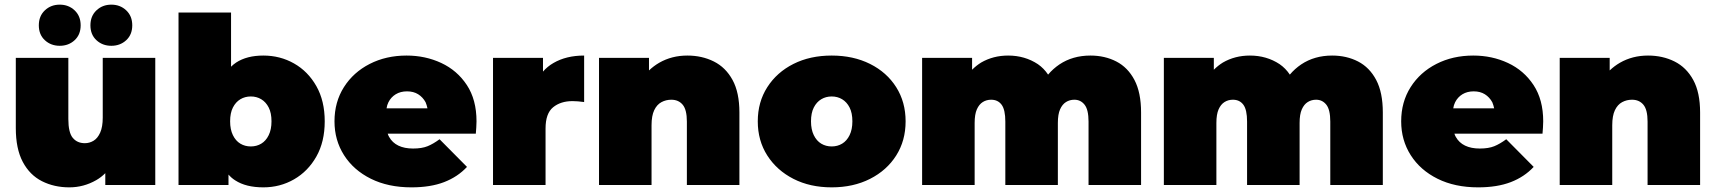

<svg xmlns="http://www.w3.org/2000/svg" viewBox="-20 -796 7382 826"><path d="M278 10Q213 10 160.5 -16.5Q108 -43 78 -99.5Q48 -156 48 -245V-547H274V-284Q274 -226 293 -203Q312 -180 345 -180Q365 -180 382.5 -190.5Q400 -201 411 -225.5Q422 -250 422 -290V-547H648V0H433V-51Q415 -33 394 -21Q340 10 278 10ZM459 -599Q421 -599 395 -623Q369 -647 369 -687Q369 -727 395 -751.5Q421 -776 459 -776Q497 -776 523 -751.5Q549 -727 549 -687Q549 -647 523 -623Q497 -599 459 -599ZM237 -599Q199 -599 173 -623Q147 -647 147 -687Q147 -727 173 -751.5Q199 -776 237 -776Q275 -776 301 -751.5Q327 -727 327 -687Q327 -647 301 -623Q275 -599 237 -599Z M1113 10Q1038 10 992 -20Q976 -30 963 -45V0H748V-742H974V-509Q984 -519 996 -527Q1042 -557 1113 -557Q1185 -557 1245 -523Q1305 -489 1341 -425.5Q1377 -362 1377 -274Q1377 -186 1341 -122.5Q1305 -59 1245 -24.5Q1185 10 1113 10ZM1059 -166Q1084 -166 1104 -178Q1124 -190 1136 -214.5Q1148 -239 1148 -274Q1148 -310 1136 -333.5Q1124 -357 1104 -369Q1084 -381 1059 -381Q1034 -381 1014 -369Q994 -357 982 -333.5Q970 -310 970 -274Q970 -239 982 -214.5Q994 -190 1014 -178Q1034 -166 1059 -166Z M1750 10Q1650 10 1575.5 -27Q1501 -64 1460 -128.5Q1419 -193 1419 -274Q1419 -357 1459.5 -421Q1500 -485 1570.5 -521Q1641 -557 1729 -557Q1810 -557 1878.5 -525Q1947 -493 1988.5 -430Q2030 -367 2030 -274Q2030 -262 2029 -247.5Q2028 -233 2027 -221H1648Q1650 -214 1654 -207Q1668 -182 1694 -169.5Q1720 -157 1757 -157Q1795 -157 1819.5 -167Q1844 -177 1871 -197L1989 -78Q1949 -35 1890.5 -12.5Q1832 10 1750 10ZM1643 -330H1819Q1816 -344 1811 -356Q1799 -378 1779 -390.5Q1759 -403 1731 -403Q1703 -403 1682.5 -390.5Q1662 -378 1651 -356Q1645 -344 1643 -330Z M2101 0V-547H2316V-488Q2335 -510 2361 -525Q2416 -557 2493 -557V-357Q2478 -359 2466.5 -360Q2455 -361 2443 -361Q2392 -361 2359.5 -334.5Q2327 -308 2327 -243V0Z M2557 0V-547H2772V-493Q2792 -512 2816 -526Q2870 -557 2937 -557Q3000 -557 3051 -531.5Q3102 -506 3131.5 -452Q3161 -398 3161 -312V0H2935V-273Q2935 -324 2917 -345.5Q2899 -367 2868 -367Q2845 -367 2825.5 -356.5Q2806 -346 2794.5 -322Q2783 -298 2783 -257V0Z M3558 10Q3465 10 3393.5 -26.5Q3322 -63 3281 -127Q3240 -191 3240 -274Q3240 -357 3281 -421Q3322 -485 3393.5 -521Q3465 -557 3558 -557Q3651 -557 3723 -521Q3795 -485 3835.5 -421Q3876 -357 3876 -274Q3876 -191 3835.5 -127Q3795 -63 3723 -26.5Q3651 10 3558 10ZM3558 -166Q3583 -166 3603 -178Q3623 -190 3635 -214.5Q3647 -239 3647 -274Q3647 -310 3635 -333.5Q3623 -357 3603 -369Q3583 -381 3558 -381Q3533 -381 3513 -369Q3493 -357 3481 -333.5Q3469 -310 3469 -274Q3469 -239 3481 -214.5Q3493 -190 3513 -178Q3533 -166 3558 -166Z M3947 0V-547H4162V-496Q4180 -514 4201 -527Q4253 -557 4317 -557Q4389 -557 4445 -520Q4471 -502 4489 -475Q4510 -500 4538 -519Q4595 -557 4671 -557Q4733 -557 4782.5 -531.5Q4832 -506 4860.5 -452Q4889 -398 4889 -312V0H4663V-273Q4663 -324 4646 -345.5Q4629 -367 4602 -367Q4582 -367 4566 -357Q4550 -347 4540.5 -325.5Q4531 -304 4531 -267V0H4305V-273Q4305 -324 4289 -345.5Q4273 -367 4244 -367Q4224 -367 4208 -357Q4192 -347 4182.5 -325.5Q4173 -304 4173 -267V0Z M4987 0V-547H5202V-496Q5220 -514 5241 -527Q5293 -557 5357 -557Q5429 -557 5485 -520Q5511 -502 5529 -475Q5550 -500 5578 -519Q5635 -557 5711 -557Q5773 -557 5822.5 -531.5Q5872 -506 5900.5 -452Q5929 -398 5929 -312V0H5703V-273Q5703 -324 5686 -345.5Q5669 -367 5642 -367Q5622 -367 5606 -357Q5590 -347 5580.5 -325.5Q5571 -304 5571 -267V0H5345V-273Q5345 -324 5329 -345.5Q5313 -367 5284 -367Q5264 -367 5248 -357Q5232 -347 5222.5 -325.5Q5213 -304 5213 -267V0Z M6339 10Q6239 10 6164.5 -27Q6090 -64 6049 -128.5Q6008 -193 6008 -274Q6008 -357 6048.5 -421Q6089 -485 6159.5 -521Q6230 -557 6318 -557Q6399 -557 6467.5 -525Q6536 -493 6577.5 -430Q6619 -367 6619 -274Q6619 -262 6618 -247.5Q6617 -233 6616 -221H6237Q6239 -214 6243 -207Q6257 -182 6283 -169.5Q6309 -157 6346 -157Q6384 -157 6408.5 -167Q6433 -177 6460 -197L6578 -78Q6538 -35 6479.5 -12.5Q6421 10 6339 10ZM6232 -330H6408Q6405 -344 6400 -356Q6388 -378 6368 -390.5Q6348 -403 6320 -403Q6292 -403 6271.5 -390.5Q6251 -378 6240 -356Q6234 -344 6232 -330Z M6690 0V-547H6905V-493Q6925 -512 6949 -526Q7003 -557 7070 -557Q7133 -557 7184 -531.5Q7235 -506 7264.5 -452Q7294 -398 7294 -312V0H7068V-273Q7068 -324 7050 -345.5Q7032 -367 7001 -367Q6978 -367 6958.5 -356.5Q6939 -346 6927.5 -322Q6916 -298 6916 -257V0Z"/></svg>

Font: Montserrat Thin Black
Style: Regular
Weight: 900
Version: Version 9.000